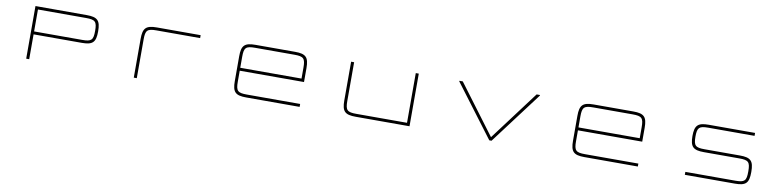

<svg xmlns="http://www.w3.org/2000/svg" viewBox="-6 -1607 10258 2515"><g transform="rotate(10 5123.0 -350.0)"><path d="M325 -700V0H365V-330.5H1006.5C1151 -330.5 1191 -370.5 1191 -515V-515.5C1191 -660 1151 -700 1006.5 -700ZM365 -369.5V-661H1005.5C1127.5 -661 1151 -637.5 1151 -515.5V-515C1151 -393 1127.5 -369.5 1005.5 -369.5Z M1756 -515.5V0H1796V-515.5C1796 -637.5 1819.5 -661 1941.5 -661H2522V-700H1940.5C1796 -700 1756 -660 1756 -515.5Z M3777.5 -700H3251.5C3107 -700 3067 -660 3067 -515.5V-184.5C3067 -40 3107 0 3251.5 0H3962V-39H3252.5C3130.5 -39 3107 -62.5 3107 -184.5V-330.5H3962V-515.5C3962 -660 3922 -700 3777.5 -700ZM3107 -369.5V-515.5C3107 -637.5 3130.5 -661 3252.5 -661H3776.5C3898.5 -661 3922 -637.5 3922 -515.5V-369.5Z M4708 0H5423.5V-700H5383.5V-39H4709C4587 -39 4563.5 -62.5 4563.5 -184.5V-700H4523.5V-184.5C4523.5 -40 4563.5 0 4708 0Z M6991 -700 6499.5 -44.5 6008.5 -700H5963.5V-692L6484.5 0H6514.5L7035.5 -692V-700Z M8276 -700H7750C7605.5 -700 7565.5 -660 7565.5 -515.5V-184.5C7565.5 -40 7605.5 0 7750 0H8460.5V-39H7751C7629 -39 7605.5 -62.5 7605.5 -184.5V-330.5H8460.5V-515.5C8460.5 -660 8420.5 -700 8276 -700ZM7605.5 -369.5V-515.5C7605.5 -637.5 7629 -661 7751 -661H8275C8397 -661 8420.5 -637.5 8420.5 -515.5V-369.5Z M9896.5 -700H9280C9136.5 -700 9096 -660.5 9095.5 -517.5C9096 -375 9136.5 -335.5 9280 -335.5H9751C9873 -335.5 9896.5 -312 9896.5 -190V-184.5C9896.5 -62.5 9873 -39 9751 -39H9085.5V0H9752C9896.5 0 9936.5 -40 9936.5 -184.5V-190C9936.5 -334.5 9896.5 -374.5 9752 -374.5H9281C9160 -374.5 9136 -397.5 9135.5 -518C9136 -638 9160 -661 9281 -661H9896.5ZM9095.5 -515.5V-520C9095.5 -519 9095.5 -518.5 9095.5 -517.5Z"/></g></svg>

Font: Melete UltraLight
Style: Regular
Weight: 200
Width: 6
Designer: Sora Sagano
Foundry: DOT COLON
Version: Version 0.200;FEAKit 1.0